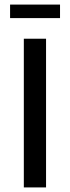

<svg xmlns="http://www.w3.org/2000/svg" viewBox="-20 -818 305 838"><path d="M24 -798H242V-739H24ZM84 -649H181V0H84Z"/></svg>

Font: Play
Style: Regular
Weight: 400
Designer: Jonas Hecksher (Cyrillic expansion: Cyreal)
Foundry: Jonas Hecksher, Playtype, e-types AS
Version: Version 2.101; ttfautohint (v1.5.65-e2d9)